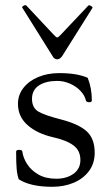

<svg xmlns="http://www.w3.org/2000/svg" viewBox="-20 -706 422 738"><path d="M181 12Q97 12 52 -17Q46 -34 44 -57Q42 -80 42 -123Q42 -130 54 -130Q65 -130 66 -123Q69 -99 84.5 -75Q100 -51 128 -35Q156 -19 196 -19Q236 -19 262.5 -38Q289 -57 289 -91Q289 -127 262.5 -147Q236 -167 182 -179Q122 -193 85.5 -225.5Q49 -258 49 -307Q49 -341 70 -368Q91 -395 127 -410Q163 -425 208 -425Q276 -425 317 -407Q333 -368 333 -320Q333 -313 323 -313Q312 -313 310 -320Q306 -339 289.5 -356.5Q273 -374 249 -384.5Q225 -395 200 -395Q156 -395 129.5 -377.5Q103 -360 103 -326Q103 -292 127 -277.5Q151 -263 214 -247Q283 -229 313.5 -201Q344 -173 344 -119Q344 -78 322 -48.5Q300 -19 263 -3.5Q226 12 181 12ZM200 -478Q188 -478 181 -492L66 -676Q63 -679 70 -683.5Q77 -688 81 -685L185 -574Q196 -562 200 -562Q204 -562 215 -574L319 -684Q322 -688 330 -683Q338 -678 335 -675L220 -492Q211 -478 200 -478Z"/></svg>

Font: Junicode SmExp
Style: Regular
Weight: 400
Width: 6
Designer: Peter S. Baker
Version: Version 2.205; ttfautohint (v1.8.4)